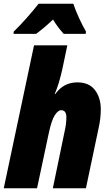

<svg xmlns="http://www.w3.org/2000/svg" viewBox="-23 -1001 584 1021"><path d="M169 -821Q210 -851 259 -897Q285 -854 316 -821H433L434 -834Q416 -864 396.5 -907Q377 -950 367 -981H182Q154 -945 118.5 -905Q83 -865 50 -833L49 -821ZM174 0 236 -291Q251 -362 268.5 -388.5Q286 -415 302 -415Q330 -415 330 -377Q330 -360 327.5 -340.5Q325 -321 321 -304L258 0H434L502 -323Q513 -372 513 -420Q513 -481 482 -522Q451 -563 388 -563Q315 -563 271 -501H268Q280 -529 290.5 -564Q301 -599 308 -631L335 -760H158L-3 0Z"/></svg>

Font: Noto Sans Display SemiCondensed Black
Style: Italic
Weight: 900
Width: 4
Designer: Monotype Design team
Foundry: Monotype Imaging Inc.
Version: 1.000